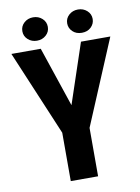

<svg xmlns="http://www.w3.org/2000/svg" viewBox="-95 -944 733 1007"><g transform="rotate(-10 271.0 -440.0)"><path d="M271.5 -391.6 378.4 -710.9H534.7L344.2 -257.8V0H198.7V-257.8L7.8 -710.9H164.1ZM323.7 -817.9Q323.7 -844.2 343.5 -862.1Q363.3 -879.9 391.6 -879.9Q419.9 -879.9 439.7 -862.1Q459.5 -844.2 459.5 -817.9Q459.5 -792.5 440.7 -774.2Q421.9 -755.9 391.6 -755.9Q361.3 -755.9 342.5 -774.2Q323.7 -792.5 323.7 -817.9ZM85 -817.9Q85 -844.7 104.7 -862.5Q124.5 -880.4 152.8 -880.4Q181.2 -880.4 200.9 -862.5Q220.7 -844.7 220.7 -817.9Q220.7 -791.5 200.9 -773.7Q181.2 -755.9 152.8 -755.9Q124.5 -755.9 104.7 -773.7Q85 -791.5 85 -817.9Z"/></g></svg>

Font: MAUL Condensed Bold
Style: Condensed Bold
Weight: 700
Designer: MAUL
Version: Version 1.0; 2020; ttfautohint (v1.8.3)